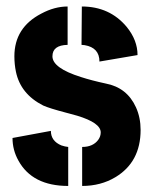

<svg xmlns="http://www.w3.org/2000/svg" viewBox="-20 -582 483 606"><path d="M19.5 -146.5 140.6 -168.9Q140.6 -136.7 173.8 -123Q185.5 -119.1 195.3 -118.2V4.9Q82 4.9 38.1 -75.2Q19.5 -108.4 19.5 -146.5ZM25.4 -404.3Q25.4 -495.1 110.4 -539.1Q152.3 -561.5 193.4 -561.5V-440.4Q145.5 -439.5 145.5 -404.3Q145.5 -367.2 235.4 -338.9Q268.6 -328.1 313.5 -318.4Q380.9 -305.7 409.2 -243.2Q423.8 -210.9 423.8 -171.9Q423.8 -70.3 343.8 -22.5Q297.9 4.9 239.3 4.9V-118.2Q273.4 -118.2 290 -140.6Q297.9 -151.4 297.9 -164.1Q297.9 -194.3 223.6 -216.8Q211.9 -219.7 187.5 -226.6Q135.7 -240.2 116.2 -249Q44.9 -285.2 30.3 -355.5Q25.4 -378.9 25.4 -404.3ZM237.3 -440.4 238.3 -561.5Q326.2 -561.5 379.9 -497.1Q414.1 -455.1 414.1 -408.2L293.9 -387.7Q293.9 -431.6 247.1 -439.5Q241.2 -440.4 237.3 -440.4Z"/></svg>

Font: Post No Bills Colombo ExtraBold
Style: Regular
Weight: 800
Designer: Kosala Senevirathne, Siva Puranthara, Lasantha Premarathna, Tharique Azeez
Foundry: Mooniak
Version: Version 1.220 ; ttfautohint (v1.6)